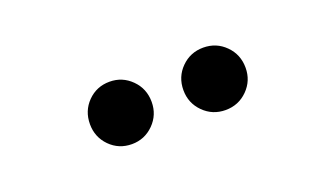

<svg xmlns="http://www.w3.org/2000/svg" viewBox="-30 -812 679 389"><g transform="rotate(-20 309.5 -618.0)"><path d="M208.5 -550.5Q180.5 -550.5 161.2 -570Q142 -589.5 142 -617.5Q142 -646 161.2 -665.5Q180.5 -685 208.5 -685Q236 -685 255.5 -665.5Q275 -646 275 -617.5Q275 -589.5 255.5 -570Q236 -550.5 208.5 -550.5ZM410.5 -550.5Q382.5 -550.5 363 -570Q343.5 -589.5 343.5 -617.5Q343.5 -646 363 -665.5Q382.5 -685 410.5 -685Q438.5 -685 458 -665.5Q477.5 -646 477.5 -617.5Q477.5 -589.5 458 -570Q438.5 -550.5 410.5 -550.5Z"/></g></svg>

Font: Sono ExtraLight Monospace Medium
Style: Regular
Weight: 500
Version: Version 2.112